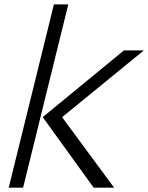

<svg xmlns="http://www.w3.org/2000/svg" viewBox="-20 -860 679 880"><path d="M293 -839.8 85.9 0H20L227.1 -839.8ZM266.1 -320.8 502.9 0H409.2L175.8 -323.2L547.9 -628.9H639.2L266.1 -324.2Z"/></svg>

Font: Sinkin Sans 300 Light Italic
Style: Regular
Weight: 300
Italic angle: -112°
Designer: Keith Bates
Foundry: K-Type
Version: Sinkin Sans (version 1.0)  by Keith Bates   •   © 2014   www